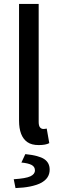

<svg xmlns="http://www.w3.org/2000/svg" viewBox="-20 -729 303 978"><path d="M177 10Q141 10 119.5 -5Q98 -20 87.5 -47.5Q77 -75 77 -114V-709H177V-108Q177 -88 184 -80Q191 -72 201 -72Q205 -72 208.5 -72.5Q212 -73 218 -74L231 0Q222 5 208.5 7.5Q195 10 177 10ZM59 229 50 184Q112 180 135 169Q158 158 158 139Q158 120 140.5 111Q123 102 89 99L109 56Q178 63 205.5 81.5Q233 100 233 135Q233 180 188 203Q143 226 59 229Z"/></svg>

Font: Mada Medium
Style: Regular
Weight: 500
Designer: Khaled Hosny
Version: Version 1.5